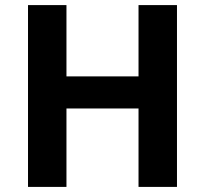

<svg xmlns="http://www.w3.org/2000/svg" viewBox="-20 -734 805 754"><path d="M675 0V-714H524V-434H241V-714H90V0H241V-308H524V0Z"/></svg>

Font: Noto Sans Lisu
Style: Bold
Weight: 700
Designer: Monotype Design Team. David Williams.
Foundry: Monotype Imaging Inc.
Version: Version 2.102